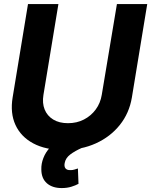

<svg xmlns="http://www.w3.org/2000/svg" viewBox="-20 -748 765 971"><path d="M571.3 -727.5H724.6L647 -255.4Q633.8 -175.8 585.9 -116Q538.1 -56.2 464.6 -22.9Q391.1 10.3 300.8 10.3Q210.4 10.3 148.2 -22.9Q85.9 -56.2 58.3 -116Q30.8 -175.8 43.9 -255.4L121.6 -727.5H275.4L199.7 -268.1Q192.9 -226.6 205.8 -194.3Q218.8 -162.1 249 -143.6Q279.3 -125 323.7 -125Q368.7 -125 404.5 -143.6Q440.4 -162.1 464.1 -194.3Q487.8 -226.6 494.6 -268.1ZM292 203.1Q245.1 203.1 217.3 179Q189.5 154.8 189 109.4Q188 80.1 199.5 50.8Q210.9 21.5 233.6 -2.9Q256.3 -27.3 290 -41.5L395 -0.5Q359.4 15.1 335.4 33.2Q311.5 51.3 307.1 76.7Q303.7 93.8 311 103.3Q318.4 112.8 335.4 112.3Q347.2 112.8 356.9 109.4Q366.7 106 374 104L377 181.6Q362.8 189.5 341.1 196.3Q319.3 203.1 292 203.1Z"/></svg>

Font: Inter Tight
Style: Bold Italic
Weight: 700
Italic angle: -9.39999°
Designer: Rasmus Andersson
Foundry: rsms
Version: Version 3.004